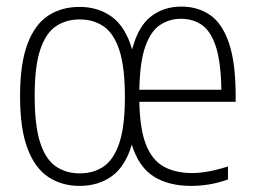

<svg xmlns="http://www.w3.org/2000/svg" viewBox="-20 -570 790 598"><path d="M228 9Q172.5 9 130.8 -18.5Q89 -46 65.8 -107.2Q42.5 -168.5 42.5 -270Q42.5 -372 65.5 -433Q88.5 -494 130 -521.2Q171.5 -548.5 228 -548.5Q286 -548.5 328.5 -517.5Q371 -486.5 391.5 -416Q410.5 -488.5 450.5 -519Q490.5 -549.5 544.5 -549.5Q596 -549.5 634 -523.5Q672 -497.5 693 -436.2Q714 -375 714 -270V-253H414Q415.5 -168.5 434.5 -120Q453.5 -71.5 489.8 -51.2Q526 -31 579 -31Q601 -31 628 -35.8Q655 -40.5 690 -51.5V-11Q657 0.5 629 4.8Q601 9 575.5 9Q505 9 458.5 -20.5Q412 -50 390.5 -119.5Q370 -51 328 -21Q286 9 228 9ZM544 -511.5Q507.5 -511.5 478.5 -492.2Q449.5 -473 432.5 -425Q415.5 -377 414 -290.5H669.5Q668 -378.5 651.8 -426.5Q635.5 -474.5 607.8 -493Q580 -511.5 544 -511.5ZM228.5 -30Q271 -30 302.5 -51.2Q334 -72.5 351.5 -124.2Q369 -176 369 -268Q369 -362 351.5 -414.5Q334 -467 302.2 -488.2Q270.5 -509.5 228.5 -509.5Q186 -509.5 154.5 -488.5Q123 -467.5 105.5 -415.8Q88 -364 88 -272Q88 -178 105.2 -125.5Q122.5 -73 154.2 -51.5Q186 -30 228.5 -30Z"/></svg>

Font: Encode Sans Condensed ExtraLight
Style: Regular
Weight: 200
Width: 3
Designer: Multiple Designers
Foundry: Impallari Type
Version: Version 3.000; ttfautohint (v1.8.3) -l 8 -r 50 -G 200 -x 14 